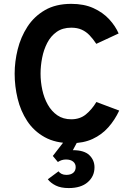

<svg xmlns="http://www.w3.org/2000/svg" viewBox="-20 -732 679 996"><path d="M349.6 10.8Q268 10.8 211.8 -20.5Q155.5 -51.8 121.2 -104.1Q86.9 -156.3 71.5 -220.3Q56 -284.4 56 -350Q56 -412.1 71.8 -475.9Q87.6 -539.7 122.2 -593.2Q156.9 -646.8 213.1 -679.4Q269.2 -712 349.6 -712Q415.9 -712 464.8 -689.8Q513.8 -667.5 546.2 -632.3Q578.7 -597.1 595.4 -558.4L479.6 -504.6Q462.5 -530.3 444.5 -549.1Q426.5 -567.9 403.7 -578.1Q380.9 -588.4 349.6 -588.4Q304.7 -588.4 274 -566.6Q243.3 -544.9 225 -509.4Q206.7 -473.9 198.6 -432Q190.4 -390.2 190.4 -350Q190.4 -307.6 199.5 -265.6Q208.6 -223.5 228 -189.1Q247.4 -154.7 277.5 -133.9Q307.6 -113.2 349.6 -113.2Q394.4 -113.2 425.2 -138.2Q456 -163.3 480 -202.8L598.4 -158.4Q575.9 -109.8 541.9 -71.5Q507.9 -33.2 460.4 -11.2Q412.9 10.8 349.6 10.8ZM336.4 243.6Q295.7 243.6 269.4 230.5Q243 217.4 228 198L283.6 156.8Q289.6 165.2 299.9 170.2Q310.2 175.2 324.2 175.2Q347.1 175.2 359.9 164.4Q372.6 153.6 372.6 135Q372.6 116.9 359.2 106.2Q345.9 95.4 322.4 95.4Q310.4 95.4 299.9 98.8Q289.5 102.3 280.2 108.4L254 77L313.6 0H383.2L358 47Q416.5 47 443.4 72.8Q470.2 98.5 470.2 136Q470.2 182.7 435.1 213.1Q400.1 243.6 336.4 243.6Z"/></svg>

Font: Overpass
Style: Regular
Weight: 400
Designer: Delve Withrington, Dave Bailey, Thomas Jockin
Foundry: Delve Fonts LLC
Version: Version 4.000